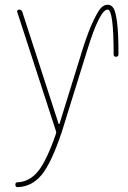

<svg xmlns="http://www.w3.org/2000/svg" viewBox="-20 -560 540 811"><path d="M54.7 230.5Q44.9 230.5 44.9 220.2Q44.9 210 53.7 210Q103.5 208 139.6 165Q175.8 122.1 216.8 3.9Q217.8 0 216.8 -4.9L52.7 -509.8Q51.8 -513.7 54.2 -516.6Q56.6 -519.5 60.5 -519.5Q70.3 -519.5 74.2 -509.8L227.5 -37.1Q227.5 -36.1 228.5 -36.1Q230.5 -36.1 231.4 -37.1L330.1 -355.5Q354.5 -431.6 375.5 -474.6Q396.5 -517.6 408.7 -528.8Q420.9 -540 434.6 -540Q450.2 -540 459.5 -525.4Q468.8 -510.7 474.6 -464.8Q480.5 -418.9 480.5 -331.1Q480.5 -320.3 470.2 -320.3Q460 -320.3 460 -330.1Q460 -520.5 434.6 -519.5Q401.4 -519.5 348.6 -348.6L240.2 0Q196.3 129.9 155.3 179.2Q114.3 228.5 54.7 230.5Z"/></svg>

Font: Rounded-X Mgen+ 2m thin
Style: Regular
Weight: 100
Designer: [Source Han Sans]
Ryoko NISHIZUKA  (kana & ideographs); Paul D. Hunt (Latin, Greek & Cyrillic); Wenlong ZHANG  (bopomofo
Version: Version 1.059.20150602